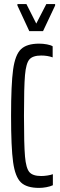

<svg xmlns="http://www.w3.org/2000/svg" viewBox="-20 -909 295 937"><path d="M34 -344Q34 -497 44 -569.5Q54 -642 82.5 -669Q111 -696 171 -696Q190 -696 209 -692.5Q228 -689 237 -683V-629Q212 -638 181 -638Q140 -638 123.5 -619Q107 -600 102 -542.5Q97 -485 97 -344Q97 -203 102 -145.5Q107 -88 123.5 -69Q140 -50 181 -50Q195 -50 211.5 -52.5Q228 -55 238 -59V-5Q225 1 206.5 4.5Q188 8 171 8Q110 8 82 -19Q54 -46 44 -117.5Q34 -189 34 -344ZM123 -757 65 -882V-889H109L157 -794L206 -889H249V-882L190 -757Z"/></svg>

Font: Saira Ultra Condensed
Style: Regular
Weight: 400
Width: 1
Designer: Hector Gatti with collaboration of the Omnibus-Type team
Foundry: Omnibus-Type
Version: Version 1.001; ttfautohint (v1.8)